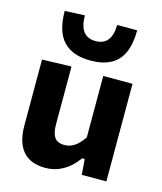

<svg xmlns="http://www.w3.org/2000/svg" viewBox="-115 -849 801 948"><g transform="rotate(15 285.0 -375.0)"><path d="M204.5 13.5Q129.5 13.5 91 -31Q52.5 -75.5 52.5 -163.5Q52.5 -197 52.5 -221.5Q52.5 -246 52.5 -272Q52.5 -321.5 52.5 -359.2Q52.5 -397 52.5 -430.2Q52.5 -463.5 52.5 -499L202 -503.5Q202 -450 202 -398.2Q202 -346.5 202 -291V-208Q202 -164.5 216.5 -142.2Q231 -120 268.5 -120Q289 -120 306.8 -128.8Q324.5 -137.5 339 -152.2Q353.5 -167 365.5 -185V-291Q365.5 -346.5 365.5 -396.2Q365.5 -446 365.5 -499H515Q515 -446 515 -394Q515 -342 515 -272V-216Q515 -154 515 -103.8Q515 -53.5 515 0H389.5L383 -79.5H370Q353.5 -55.5 329.8 -34.2Q306 -13 274.8 0.2Q243.5 13.5 204.5 13.5ZM283 -556Q191.5 -556 145 -605.8Q98.5 -655.5 98.5 -760L200.5 -764.5Q200.5 -711 221 -683.2Q241.5 -655.5 283 -655.5Q326 -655.5 346.2 -682.8Q366.5 -710 366.5 -760H469Q469 -690.5 448.5 -645Q428 -599.5 386.8 -577.8Q345.5 -556 283 -556Z"/></g></svg>

Font: Commissioner Thin
Style: Bold
Weight: 700
Version: Version 1.001;gftools[0.9.23]